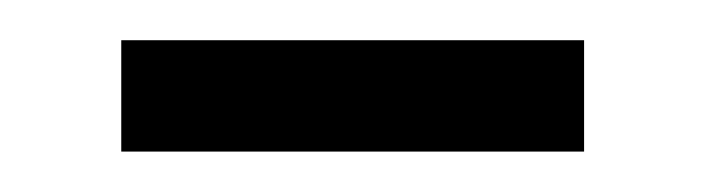

<svg xmlns="http://www.w3.org/2000/svg" viewBox="-20 -306 349 95"><path d="M40 -286.1H269V-231H40Z"/></svg>

Font: LT Superior Serif
Style: Regular
Weight: 400
Designer: Daniel Lyons
Foundry: LyonsType
Version: Version 2.120;FEAKit 1.0